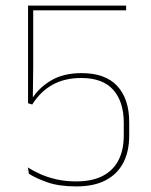

<svg xmlns="http://www.w3.org/2000/svg" viewBox="-20 -659 542 688"><path d="M253.5 9Q191 9 149 -6Q107 -21 83.5 -36.5L80 -59Q101 -45.5 126.8 -34.2Q152.5 -23 184 -16Q215.5 -9 253.5 -9Q309.5 -9 347.2 -28.2Q385 -47.5 404.2 -84.2Q423.5 -121 423.5 -173.5V-219.5Q423.5 -294 386 -336.8Q348.5 -379.5 271 -379.5Q212 -379.5 168.5 -355.5Q125 -331.5 95.5 -284.5L80.5 -289V-639H432V-622H99V-419L97.5 -301L93.5 -303.5Q118 -343.5 162.2 -370.2Q206.5 -397 272.5 -397Q357.5 -397 400.2 -350.8Q443 -304.5 443 -221V-173Q443 -116.5 421.8 -75.8Q400.5 -35 358.5 -13Q316.5 9 253.5 9Z"/></svg>

Font: Anek Kannada Thin
Style: Regular
Weight: 250
Version: Version 1.003